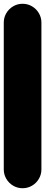

<svg xmlns="http://www.w3.org/2000/svg" viewBox="-20 -1000 240 1020"><path d="M0 -100H200V-880H0ZM100 -200Q73 -200 50 -186.5Q27 -173 13.5 -150Q0 -127 0 -100Q0 -73 13.5 -50Q27 -27 50 -13.5Q73 0 100 0Q127 0 150 -13.5Q173 -27 186.5 -50Q200 -73 200 -100Q200 -127 186.5 -150Q173 -173 150 -186.5Q127 -200 100 -200ZM100 -980Q73 -980 50 -966.5Q27 -953 13.5 -930Q0 -907 0 -880Q0 -853 13.5 -830Q27 -807 50 -793.5Q73 -780 100 -780Q127 -780 150 -793.5Q173 -807 186.5 -830Q200 -853 200 -880Q200 -907 186.5 -930Q173 -953 150 -966.5Q127 -980 100 -980Z"/></svg>

Font: Wavefont ExtraBold
Style: Regular
Weight: 800
Monospace: yes
Version: Version 3.005;gftools[0.9.33]